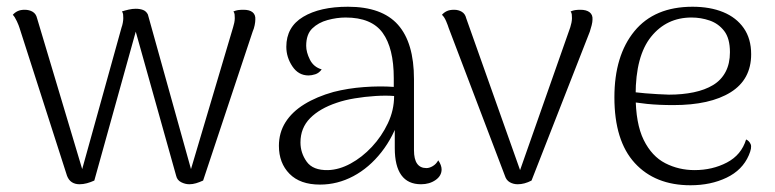

<svg xmlns="http://www.w3.org/2000/svg" viewBox="-20 -537 2301 570"><path d="M216 10Q203 10 193.5 4Q184 -2 179 -15L38 -454Q36 -461 30 -474Q24 -487 18 -493Q24 -500 32.5 -504Q41 -508 53 -508Q67 -508 77 -502Q87 -496 90 -483L224 -35L341 -456Q343 -461 344.5 -469Q346 -477 346 -483Q346 -489 345.5 -494Q345 -499 342 -503Q351 -506 362 -508.5Q373 -511 383 -511Q395 -511 404.5 -507.5Q414 -504 419 -494L547 -35L672 -456Q674 -462 675.5 -469.5Q677 -477 677 -483Q677 -489 676.5 -494Q676 -499 673 -503Q680 -506 686.5 -507Q693 -508 703 -508Q721 -508 730 -500.5Q739 -493 738 -479Q738 -472 736 -462Q734 -452 730 -443L583 -1Q572 4 562 7Q552 10 542 10Q530 10 518 4Q506 -2 503 -15L383 -443L260 -1Q249 4 238 7Q227 10 216 10Z M1230 10Q1191 10 1171.5 -17Q1152 -44 1152 -97V-204L1168 -194Q1149 -132 1112.5 -85.5Q1076 -39 1029 -14Q982 11 930 11Q871 11 839.5 -21Q808 -53 808 -104Q808 -143 827.5 -174Q847 -205 883.5 -227.5Q920 -250 970 -264Q1013 -275 1060.5 -278.5Q1108 -282 1149 -279V-305Q1149 -394 1116 -439.5Q1083 -485 1006 -485Q980 -485 952.5 -477.5Q925 -470 907 -452.5Q889 -435 889 -401Q889 -382 900 -360Q911 -338 935 -331Q927 -320 916 -316.5Q905 -313 896 -313Q866 -313 848 -340Q830 -367 830 -398Q830 -457 880 -487Q930 -517 1013 -517Q1114 -517 1161.5 -463.5Q1209 -410 1209 -302V-91Q1209 -38 1246 -38Q1255 -38 1265 -44Q1275 -50 1281 -61Q1286 -54 1288.5 -47Q1291 -40 1291 -34Q1291 -15 1273 -2.5Q1255 10 1230 10ZM954 -32Q987 -33 1021 -51.5Q1055 -70 1084 -101Q1113 -132 1131.5 -171Q1150 -210 1150 -252Q1126 -254 1094.5 -252Q1063 -250 1033 -245Q1003 -240 980 -232Q929 -215 900.5 -186Q872 -157 872 -114Q872 -83 890.5 -57Q909 -31 954 -32Z M1517 10Q1504 10 1493.5 4Q1483 -2 1479 -15L1312 -454Q1310 -461 1304.5 -474Q1299 -487 1292 -493Q1298 -500 1306.5 -504Q1315 -508 1328 -508Q1341 -508 1351 -502Q1361 -496 1364 -483L1530 -15H1518L1673 -456Q1675 -462 1676.5 -469.5Q1678 -477 1678 -483Q1678 -489 1677.5 -494Q1677 -499 1674 -503Q1681 -506 1687.5 -507Q1694 -508 1703 -508Q1721 -508 1730.5 -500.5Q1740 -493 1739 -479Q1739 -472 1736.5 -462Q1734 -452 1731 -443L1558 -1Q1537 10 1517 10Z M2030 13Q1925 13 1864.5 -53Q1804 -119 1804 -248Q1804 -372 1863.5 -444.5Q1923 -517 2036 -517Q2088 -517 2127 -501Q2166 -485 2188 -453.5Q2210 -422 2210 -376Q2210 -301 2149 -263Q2088 -225 1979 -225Q1936 -225 1901 -228.5Q1866 -232 1831 -239L1832 -268Q1859 -263 1896 -260Q1933 -257 1966 -256Q2006 -256 2039.5 -263Q2073 -270 2097 -284.5Q2121 -299 2134 -323.5Q2147 -348 2147 -382Q2147 -423 2130 -445Q2113 -467 2087 -476Q2061 -485 2033 -485Q1959 -485 1913 -428Q1867 -371 1867 -255Q1867 -170 1891 -121.5Q1915 -73 1955 -52.5Q1995 -32 2042 -32Q2095 -32 2138 -54.5Q2181 -77 2195 -123Q2204 -119 2208.5 -109Q2213 -99 2203 -76Q2184 -32 2137 -9.5Q2090 13 2030 13Z"/></svg>

Font: Arima Thin Light
Style: Regular
Weight: 300
Version: Version 1.100